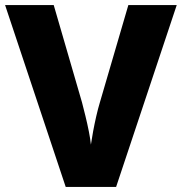

<svg xmlns="http://www.w3.org/2000/svg" viewBox="-20 -734 714 754"><path d="M674 -714 436 0H238L0 -714H191L302 -332Q308 -309 315.5 -278.5Q323 -248 329 -217.5Q335 -187 337 -166Q340 -187 345.5 -217Q351 -247 358 -277.5Q365 -308 372 -331L484 -714Z"/></svg>

Font: Noto Sans Meetei Mayek ExtraBold
Style: Regular
Weight: 800
Designer: Monotype Design Team and Neelakash Kshetrimayum
Foundry: Monotype Imaging Inc.
Version: Version 2.002; ttfautohint (v1.8.4.7-5d5b)